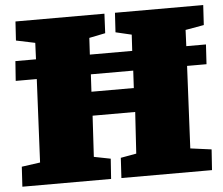

<svg xmlns="http://www.w3.org/2000/svg" viewBox="-51 -760 947 817"><g transform="rotate(-5 423.0 -351.5)"><path d="M12 0 17 -85 96 -96 113 -451H23L29 -535H117L120 -605L39 -622L44 -703H424L420 -620L351 -606L347 -535H528L532 -604L464 -620L469 -703H846L841 -618L762 -604L759 -535H843L838 -451H755L738 -100L828 -88L822 0H435L440 -86L507 -98L518 -275H336L326 -100L397 -86L391 0ZM340 -377H521L525 -451H344Z"/></g></svg>

Font: Literata 18pt Black
Style: Italic
Weight: 900
Italic angle: -2°
Designer: Latin by Veronika Burian and Jose Scaglione. Greek by Irene Vlachou. Cyrillic by Vera Evstafieva
Foundry: TypeTogether
Version: Version 3.103;gftools[0.9.29]